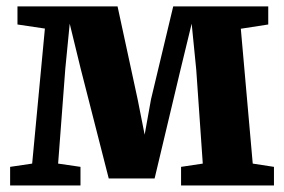

<svg xmlns="http://www.w3.org/2000/svg" viewBox="-20 -568 870 588"><path d="M11 0V-57L78.5 -67L117.5 -480.5L33.5 -493V-548.5H340L401.5 -264L423 -155.5L442.5 -264L510.5 -548.5H801.5V-493L717.5 -480L754 -67L819 -57V0H534.5V-57L601 -67L581 -354.5L567 -495.5L533 -355.5L453.5 -21.5H313L227 -358L193.5 -495.5L180 -357.5L158 -67L226.5 -57V0Z"/></svg>

Font: Merriweather 36pt ExtraBold
Style: Regular
Weight: 800
Designer: Eben Sorkin
Foundry: Eben Sorkin
Version: Version 2.100